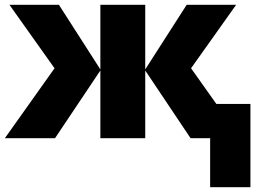

<svg xmlns="http://www.w3.org/2000/svg" viewBox="-24 -573 1070 796"><path d="M392.1 -285.2V-553.2H578.1V-285.2L750 -553.2H955.1L768.1 -290L873 -142.1H1014.2V203.1H847.2V0H766.1L578.1 -280.8V0H392.1V-280.8L204.1 0H-3.9L202.1 -290L15.1 -553.2H220.2Z"/></svg>

Font: Open Sans ExtBd
Style: Bold
Weight: 800
Foundry: Ascender Corporation
Version: Version 1.10